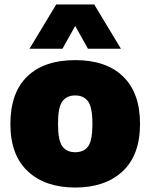

<svg xmlns="http://www.w3.org/2000/svg" viewBox="-20 -828 673 859"><path d="M316.5 11Q182 11 104.2 -61.8Q26.5 -134.5 26.5 -273Q26.5 -413.5 102.2 -486.2Q178 -559 316.5 -559Q455.5 -559 531 -485.5Q606.5 -412 606.5 -274Q606.5 -134.5 528.8 -61.8Q451 11 316.5 11ZM316.5 -147Q355 -147 374.2 -173Q393.5 -199 393.5 -273Q393.5 -348.5 373.8 -374.8Q354 -401 316.5 -401Q279 -401 259.2 -374.8Q239.5 -348.5 239.5 -274Q239.5 -199.5 259 -173.2Q278.5 -147 316.5 -147ZM112 -610 231.5 -808H401.5L521 -610H373.5L316.5 -712L259.5 -610Z"/></svg>

Font: Encode Sans Black
Style: Regular
Weight: 900
Designer: Multiple Designers
Foundry: Impallari Type
Version: Version 3.002; ttfautohint (v1.8.3) -l 8 -r 50 -G 200 -x 14 